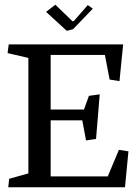

<svg xmlns="http://www.w3.org/2000/svg" viewBox="-20 -796 566 816"><path d="M263.7 -665 175.8 -745.6 215.3 -775.9 288.1 -705.6H293L353 -774.4L374.5 -759.3L290.5 -671.9ZM17.1 -607.4H503.4L487.8 -451.2L445.8 -458L425.8 -562.5H195.3V-330.6H336.9L357.9 -388.7L403.8 -395L388.2 -205.6L345.7 -199.2L329.6 -284.7H195.3V-46.4H438L485.4 -159.2L525.9 -152.8L511.2 0H15.1L19 -36.1L100.6 -59.1V-549.8L12.2 -570.3Z"/></svg>

Font: Neuton
Style: Regular
Weight: 400
Designer: Brian M Zick
Version: Version 1.3